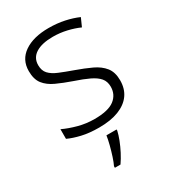

<svg xmlns="http://www.w3.org/2000/svg" viewBox="-187 -635 842 950"><g transform="rotate(-30 234.5 -160.5)"><path d="M423 -141Q423 -93 399 -59.5Q375 -26 329 -8Q283 10 217 10Q161 10 118.5 0Q76 -10 46 -24V-79Q82 -62 126.5 -50Q171 -38 218 -38Q297 -38 332 -65Q367 -92 367 -137Q367 -167 350.5 -186.5Q334 -206 301.5 -221.5Q269 -237 221 -253Q172 -270 134 -287.5Q96 -305 75 -332Q54 -359 54 -406Q54 -471 106 -506.5Q158 -542 245 -542Q293 -542 335 -533Q377 -524 411 -509L390 -462Q359 -476 320.5 -485Q282 -494 242 -494Q179 -494 144 -472Q109 -450 109 -408Q109 -377 126 -358.5Q143 -340 175.5 -326.5Q208 -313 253 -297Q301 -280 339.5 -262Q378 -244 400.5 -216Q423 -188 423 -141ZM286 68Q281 90 270.5 117Q260 144 246 171Q232 198 216 221H184V212Q192 196 201 168.5Q210 141 217.5 111.5Q225 82 228 61H286Z"/></g></svg>

Font: Noto Sans Devanagari Light
Style: Regular
Weight: 300
Version: Version 2.003